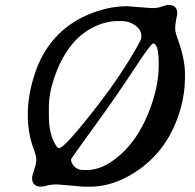

<svg xmlns="http://www.w3.org/2000/svg" viewBox="-20 -721 756 746"><path d="M169.9 -304.2V-269.5Q169.9 -203.1 194.8 -159.7Q203.1 -145.5 209.5 -145.5Q231.4 -145.5 365.2 -318.8Q450.2 -429.2 513.7 -541Q529.3 -568.8 529.3 -574.7V-580.6Q529.3 -605 505.9 -622.1Q482.4 -639.2 452.1 -639.2H439Q386.7 -639.2 336.4 -612.1Q286.1 -585 250.5 -536.6Q214.8 -488.3 192.4 -423.6Q169.9 -358.9 169.9 -304.2ZM301.8 -60.5H318.8Q368.2 -60.5 419.9 -97.7Q517.6 -167.5 567.4 -310.5Q596.7 -395 596.7 -465.8V-472.2Q596.7 -552.2 575.2 -552.2Q566.4 -552.2 501 -452.1Q435.5 -352.1 345.9 -228.5Q256.3 -105 256.3 -103V-98.1Q256.3 -87.9 269 -74.2Q281.7 -60.5 301.8 -60.5ZM304.2 4.4 204.6 -4.4Q178.2 -4.4 162.1 0Q146 4.4 140.6 4.4Q104.5 4.4 104.5 -30.8Q104.5 -36.1 112.8 -61Q121.1 -85.9 121.1 -100.3Q121.1 -114.7 111.3 -140.6Q87.9 -203.1 87.9 -275.4Q87.9 -349.6 114.3 -431.6Q140.1 -512.7 192.1 -571.5Q244.1 -630.4 321.3 -663.6Q398.4 -696.8 474.1 -696.8L569.8 -689.5Q592.3 -689.5 608.2 -695.3Q624 -701.2 629.9 -701.2H636.7Q668.5 -701.2 668.5 -669.9L668 -662.1L664.1 -644.5Q660.6 -623.5 660.6 -610.4Q660.6 -596.7 669.9 -571.3Q698.7 -491.7 698.7 -434.1V-421.4Q698.7 -339.4 668.9 -259.5Q639.2 -179.7 588.1 -122.8Q537.1 -65.9 468.3 -30.8Q399.4 4.4 328.6 4.4Z"/></svg>

Font: Averia Libre
Style: Italic
Weight: 400
Italic angle: -7.90001°
Version: Version 1.002